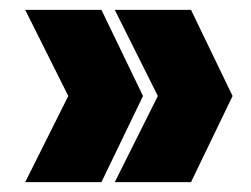

<svg xmlns="http://www.w3.org/2000/svg" viewBox="-20 -475 508 388"><path d="M31 -107H185L269 -281L185 -455H31L118 -281ZM212 -107H366L450 -281L366 -455H212L299 -281Z"/></svg>

Font: Arthouse Owned Black
Style: Regular
Weight: 900
Designer: Jeremy Tribby
Foundry: Tribby Type
Version: Version 1.000;PS 001.000;hotconv 1.0.88;makeotf.lib2.5.64775